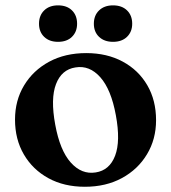

<svg xmlns="http://www.w3.org/2000/svg" viewBox="-20 -684 638 716"><path d="M301.5 -486Q379 -486 437.8 -454.2Q496.5 -422.5 529.2 -366.2Q562 -310 562 -235.5Q562 -165 528.2 -108.8Q494.5 -52.5 434.8 -20Q375 12.5 296.5 12.5Q219 12.5 160.5 -19.5Q102 -51.5 69 -108Q36 -164.5 36 -238Q36 -309.5 69.8 -365.5Q103.5 -421.5 163.2 -453.8Q223 -486 301.5 -486ZM337 -41Q388.5 -49 409.2 -103.2Q430 -157.5 412 -254.5Q394.5 -350.5 354 -396Q313.5 -441.5 261 -432.5Q209.5 -424.5 188.8 -370.2Q168 -316 186 -219Q203.5 -123 244 -77.8Q284.5 -32.5 337 -41ZM196.5 -528Q164 -528 144.8 -546.5Q125.5 -565 125.5 -595.5Q125.5 -626.5 144.8 -645.2Q164 -664 196.5 -664Q229.5 -664 248.5 -645.2Q267.5 -626.5 267.5 -595.5Q267.5 -565.5 248.5 -546.8Q229.5 -528 196.5 -528ZM401.5 -528Q369 -528 349.5 -546.5Q330 -565 330 -595.5Q330 -626.5 349.5 -645.2Q369 -664 401.5 -664Q434.5 -664 453.8 -645.2Q473 -626.5 473 -595.5Q473 -565.5 453.8 -546.8Q434.5 -528 401.5 -528Z"/></svg>

Font: Fraunces 9pt S000 SemiBold
Style: Regular
Weight: 600
Version: Version 1.000; ttfautohint (v1.8.3)